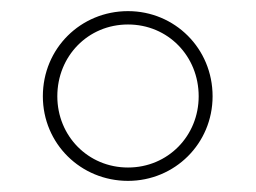

<svg xmlns="http://www.w3.org/2000/svg" viewBox="-20 -724 460 345"><path d="M210 -399C294 -399 362 -466 362 -551C362 -637 294 -704 210 -704C125 -704 57 -637 57 -551C57 -466 125 -399 210 -399ZM210 -423C138 -423 83 -480 83 -551C83 -623 138 -680 210 -680C282 -680 337 -623 337 -551C337 -480 282 -423 210 -423Z"/></svg>

Font: Chess Sans ExtraLight
Style: Regular
Weight: 275
Designer: Wolf Bōese
Foundry: Wolf Bōese
Version: Version 7.223;Glyphs 3.3 (3306)